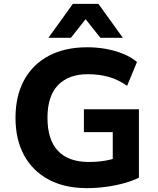

<svg xmlns="http://www.w3.org/2000/svg" viewBox="-20 -960 813 991"><path d="M428 11Q313 11 230.5 -33.5Q148 -78 104 -159Q60 -240 60 -352Q60 -465 104.5 -546.5Q149 -628 232 -672Q315 -716 431 -716Q482 -716 530 -707Q578 -698 618.5 -681Q659 -664 687 -640L636 -517Q589 -550 539.5 -563.5Q490 -577 433 -577Q334 -577 279.5 -520.5Q225 -464 225 -352Q225 -239 279 -181.5Q333 -124 439 -124Q483 -124 521.5 -130.5Q560 -137 595 -150L562 -85V-278H413V-396H697V-43Q663 -26 619 -14Q575 -2 526 4.5Q477 11 428 11ZM230 -765 356 -940H488L614 -765H498L422 -861L346 -765Z"/></svg>

Font: Nunito Sans 9pt ExtraBold
Style: Regular
Weight: 800
Version: Version 3.101;gftools[0.9.27]